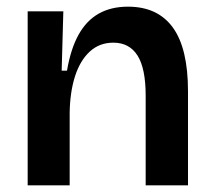

<svg xmlns="http://www.w3.org/2000/svg" viewBox="-20 -556 639 576"><path d="M63 0V-307V-522H170L165 -344H181Q192 -409 215.5 -451.5Q239 -494 276 -515Q313 -536 364 -536Q453 -536 498.5 -473.5Q544 -411 544 -282V0H417V-269Q417 -351 392.5 -389.5Q368 -428 320 -428Q278 -428 249 -401Q220 -374 205 -327Q190 -280 189 -218V0Z"/></svg>

Font: Bricolage Grotesque 36pt SemiBold
Style: Regular
Weight: 600
Designer: Mathieu Triay
Foundry: Atelier Triay
Version: Version 1.001;gftools[0.9.33.dev8+g029e19f]